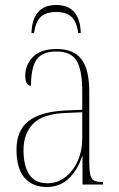

<svg xmlns="http://www.w3.org/2000/svg" viewBox="-20 -738 475 768"><path d="M167 10Q111 10 78.5 -26.5Q46 -63 46 -140Q46 -216 94 -253.5Q142 -291 240 -296L309 -299V-371Q309 -458 286.5 -495Q264 -532 205 -532Q150 -532 127 -500.5Q104 -469 104 -395Q81 -395 81 -436Q81 -478 111.5 -510Q142 -542 207 -542Q274 -542 305.5 -501.5Q337 -461 337 -372V-95Q337 -58 341 -40Q345 -22 356 -16Q367 -10 388 -10H392V0H310V-113H308Q292 -60 256 -25Q220 10 167 10ZM170 -5Q210 -5 241.5 -29.5Q273 -54 291 -94.5Q309 -135 309 -185V-289L240 -286Q150 -282 112 -242.5Q74 -203 74 -137Q74 -75 97 -40Q120 -5 170 -5ZM106 -606Q107 -659 131.5 -688.5Q156 -718 205 -718Q254 -718 278 -688.5Q302 -659 303 -606H293Q286 -653 265 -671.5Q244 -690 205 -690Q164 -690 143.5 -671Q123 -652 116 -606Z"/></svg>

Font: Noto Serif Display Condensed Thin
Style: Regular
Weight: 100
Width: 3
Designer: Monotype Design Team
Foundry: Monotype Imaging Inc.
Version: Version 2.009